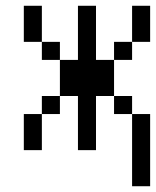

<svg xmlns="http://www.w3.org/2000/svg" viewBox="-20 -520 540 665"><path d="M125 -375H62.5V-500H125ZM62.5 -125H125V0H62.5ZM125 -187.5H187.5V-125H125ZM125 -375H187.5V-312.5H125ZM187.5 -312.5H250V-500H312.5V-312.5H375V-187.5H312.5V0H250V-187.5H187.5ZM375 -187.5H437.5V-125H375ZM375 -375H437.5V-312.5H375ZM437.5 -125H500V125H437.5ZM437.5 -500H500V-375H437.5Z"/></svg>

Font: 寒蝉点阵体 16px
Style: Regular
Weight: 400
Designer: Designed by Warren2060
Foundry: ChillType
Version: Version 1.000